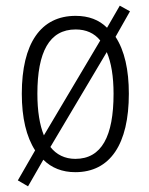

<svg xmlns="http://www.w3.org/2000/svg" viewBox="-20 -598 526 678"><path d="M435 -267C435 -351 420 -419 388 -468L439 -558L403 -578L358 -500C330 -528 293 -542 247 -542C124 -542 57 -445 57 -267C57 -182 73 -115 104 -67L43 39L79 60L133 -34C162 -5 200 10 246 10C369 10 435 -89 435 -267ZM112 -267C112 -414 154 -494 247 -494C284 -494 313 -481 334 -455L135 -120C120 -157 112 -206 112 -267ZM381 -267C381 -117 339 -37 246 -37C209 -37 179 -52 158 -79L357 -414C373 -377 381 -327 381 -267Z"/></svg>

Font: Noto Sans Devanagari Condensed Light
Style: Regular
Weight: 300
Width: 3
Designer: Jelle Bosma - Monotype Design Team
Foundry: Monotype Imaging Inc.
Version: Version 2.004